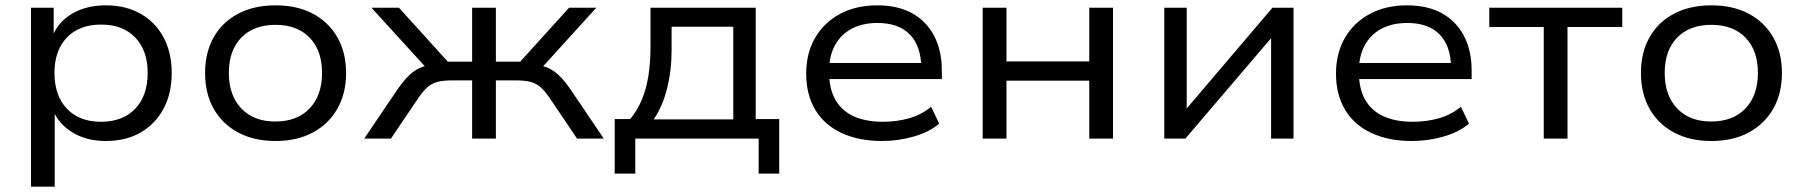

<svg xmlns="http://www.w3.org/2000/svg" viewBox="-20 -519 6755 719"><path d="M96 180V-490H181V-379H175Q196 -436 249.5 -467.5Q303 -499 376 -499Q451 -499 506.5 -467.5Q562 -436 592.5 -379Q623 -322 623 -245Q623 -169 592.5 -112Q562 -55 507 -23Q452 9 376 9Q304 9 251.5 -23Q199 -55 178 -108H185V180ZM358 -63Q440 -63 486.5 -112Q533 -161 533 -246Q533 -330 486.5 -378.5Q440 -427 359 -427Q277 -427 230.5 -378.5Q184 -330 184 -246Q184 -161 230.5 -112Q277 -63 358 -63Z M1012 9Q931 9 871.5 -23Q812 -55 780 -112Q748 -169 748 -246Q748 -322 780 -379Q812 -436 871.5 -467.5Q931 -499 1012 -499Q1093 -499 1152 -467.5Q1211 -436 1243.5 -379Q1276 -322 1276 -246Q1276 -169 1243.5 -112Q1211 -55 1152 -23Q1093 9 1012 9ZM1011 -64Q1093 -64 1139.5 -113Q1186 -162 1186 -246Q1186 -330 1139.5 -378Q1093 -426 1012 -426Q930 -426 883.5 -378Q837 -330 837 -246Q837 -162 883.5 -113Q930 -64 1011 -64Z M1344 0 1465 -179Q1489 -214 1509.5 -234.5Q1530 -255 1553 -265Q1576 -275 1609 -277L1589 -251L1371 -490H1474L1657 -288H1748V-490H1837V-288H1928L2111 -490H2213L1996 -251L1975 -277Q2008 -275 2030.5 -265.5Q2053 -256 2074 -236Q2095 -216 2120 -179L2241 0H2141L2037 -154Q2019 -180 2003 -193.5Q1987 -207 1966 -212.5Q1945 -218 1911 -218H1837V0H1748V-218H1674Q1640 -218 1619 -212.5Q1598 -207 1582 -193.5Q1566 -180 1548 -154L1444 0Z M2282 131V-73H2340Q2367 -106 2383.5 -145.5Q2400 -185 2408 -234.5Q2416 -284 2416 -346V-490H2810V-73H2898V131H2821V0H2359V131ZM2428 -72H2726V-419H2495V-331Q2495 -255 2478 -187.5Q2461 -120 2428 -72Z M3283 9Q3196 9 3131.5 -21Q3067 -51 3033 -108Q2999 -165 2999 -243Q2999 -319 3032 -376.5Q3065 -434 3125 -466.5Q3185 -499 3265 -499Q3342 -499 3395.5 -469.5Q3449 -440 3478 -385Q3507 -330 3507 -254V-223H3065V-283H3450L3430 -266Q3429 -347 3387 -390Q3345 -433 3266 -433Q3210 -433 3169.5 -411.5Q3129 -390 3107 -350Q3085 -310 3085 -255V-246Q3085 -187 3108 -146Q3131 -105 3176 -84Q3221 -63 3287 -63Q3338 -63 3384 -76Q3430 -89 3467 -119L3497 -56Q3461 -25 3403 -8Q3345 9 3283 9Z M3660 0V-490H3749V-289H4059V-490H4148V0H4059V-217H3749V0Z M4340 0V-490H4424V-94H4408L4745 -490H4824V0H4740V-396H4757L4419 0Z M5267 9Q5180 9 5115.5 -21Q5051 -51 5017 -108Q4983 -165 4983 -243Q4983 -319 5016 -376.5Q5049 -434 5109 -466.5Q5169 -499 5249 -499Q5326 -499 5379.5 -469.5Q5433 -440 5462 -385Q5491 -330 5491 -254V-223H5049V-283H5434L5414 -266Q5413 -347 5371 -390Q5329 -433 5250 -433Q5194 -433 5153.5 -411.5Q5113 -390 5091 -350Q5069 -310 5069 -255V-246Q5069 -187 5092 -146Q5115 -105 5160 -84Q5205 -63 5271 -63Q5322 -63 5368 -76Q5414 -89 5451 -119L5481 -56Q5445 -25 5387 -8Q5329 9 5267 9Z M5761 0V-418H5557V-490H6055V-418H5850V0Z M6389 9Q6308 9 6248.5 -23Q6189 -55 6157 -112Q6125 -169 6125 -246Q6125 -322 6157 -379Q6189 -436 6248.5 -467.5Q6308 -499 6389 -499Q6470 -499 6529 -467.5Q6588 -436 6620.5 -379Q6653 -322 6653 -246Q6653 -169 6620.5 -112Q6588 -55 6529 -23Q6470 9 6389 9ZM6388 -64Q6470 -64 6516.5 -113Q6563 -162 6563 -246Q6563 -330 6516.5 -378Q6470 -426 6389 -426Q6307 -426 6260.5 -378Q6214 -330 6214 -246Q6214 -162 6260.5 -113Q6307 -64 6388 -64Z"/></svg>

Font: Nunito Sans 10pt SemiExpanded
Style: Regular
Weight: 400
Width: 6
Designer: Vernon Adams
Foundry: Vernon Adams
Version: Version 3.101;gftools[0.9.27]